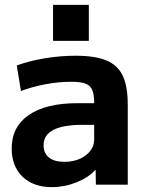

<svg xmlns="http://www.w3.org/2000/svg" viewBox="-20 -759 600 789"><path d="M28 -149Q28 -238 98.5 -286.5Q169 -335 299 -335H367Q367 -371 359 -389.5Q351 -408 331 -415.5Q311 -423 273 -423Q222 -423 168 -413Q114 -403 66 -385L49 -490Q101 -509 164.5 -519.5Q228 -530 291 -530Q371 -530 417.5 -510.5Q464 -491 484.5 -447.5Q505 -404 505 -329V0H374L373 -60H371Q343 -29 294 -9.5Q245 10 193 10Q117 10 72.5 -33Q28 -76 28 -149ZM244 -94Q297 -94 332 -120.5Q367 -147 367 -187V-246H319Q159 -246 159 -162Q159 -130 181 -112Q203 -94 244 -94ZM198 -739H345V-591H198Z"/></svg>

Font: Enso
Style: Bold
Weight: 700
Designer: Coji Morishita
Foundry: UNDERFOREST DESIGN
Version: Version 1.000